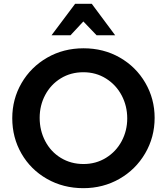

<svg xmlns="http://www.w3.org/2000/svg" viewBox="-20 -968 870 1002"><path d="M787 -353Q787 -452 738.5 -535.5Q690 -619 605.5 -667.5Q521 -716 416 -716Q311 -716 226 -667Q141 -618 92.5 -534.5Q44 -451 44 -351Q44 -250 92 -166.5Q140 -83 225 -34.5Q310 14 415 14Q518 14 603 -34.5Q688 -83 737.5 -167.5Q787 -252 787 -353ZM644 -350Q644 -286 615 -231.5Q586 -177 533.5 -144.5Q481 -112 416 -112Q350 -112 297.5 -144Q245 -176 216 -231.5Q187 -287 187 -353Q187 -418 216 -472.5Q245 -527 297 -559Q349 -591 415 -591Q481 -591 533.5 -558Q586 -525 615 -470Q644 -415 644 -350ZM459 -948H372L249 -784H348L415 -856L484 -784H581Z"/></svg>

Font: Geom SemiBold
Style: Bold
Weight: 600
Version: Version 1.102